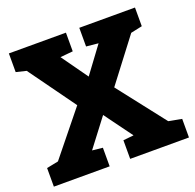

<svg xmlns="http://www.w3.org/2000/svg" viewBox="-125 -841 985 971"><g transform="rotate(-20 367.5 -355.5)"><path d="M3.9 0V-100.1L66.9 -112.8L255.9 -346.7L75.2 -597.2L20.5 -610.4V-710.9H327.6V-610.4L259.3 -604L359.9 -462.9L464.4 -604L399.4 -610.4V-710.9H699.2V-610.4L637.7 -597.2L462.4 -367.2L660.6 -113.3L731 -100.1V0H414.6V-100.1L471.2 -106L361.8 -255.4L248 -106L304.2 -100.1V0Z"/></g></svg>

Font: Roboto Slab LO Black
Style: Regular
Weight: 900
Designer: Google
Version: Version 2.000